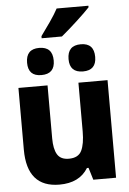

<svg xmlns="http://www.w3.org/2000/svg" viewBox="-64 -1027 728 1084"><g transform="rotate(-5 300.0 -485.0)"><path d="M229 11Q342 11 391 -69H400L421 0H550V-553H385V-277Q385 -206 366.5 -168Q348 -130 294 -130Q248 -130 229 -161Q210 -192 210 -253V-553H45V-203Q45 11 229 11ZM417 -614Q492 -614 492 -690Q492 -768 417 -768Q341 -768 341 -690Q341 -614 417 -614ZM181 -614Q257 -614 257 -690Q257 -768 181 -768Q106 -768 106 -690Q106 -614 181 -614ZM200 -821H315Q355 -854 404.5 -899.5Q454 -945 479 -972V-981H299Q282 -949 253.5 -908Q225 -867 200 -833Z"/></g></svg>

Font: Noto Sans Mono Extra
Style: Regular
Weight: 800
Designer: Monotype Design Team
Foundry: Monotype Imaging Inc.
Version: Version 1.900